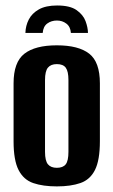

<svg xmlns="http://www.w3.org/2000/svg" viewBox="-20 -668 411 696"><path d="M187 -648.1Q234 -648.1 257.8 -631.2Q281.6 -614.3 290.1 -591.4Q298.6 -568.5 298.9 -548.7H237Q235.4 -571.2 220.6 -582.4Q205.9 -593.6 186.4 -593.6Q166.2 -593.6 151.5 -582.9Q136.7 -572.2 134.8 -548.7H72.1Q72.8 -574.6 84.3 -597.2Q95.9 -619.8 121 -634Q146.2 -648.1 187 -648.1ZM186 7.7Q135.9 7.7 100.7 -4.3Q65.5 -16.3 47.4 -51.6Q29.2 -86.9 29.2 -155.7V-365.9Q29.2 -442.7 68.3 -473.2Q107.5 -503.7 186 -503.7Q264.5 -503.7 303.3 -473.5Q342.1 -443.4 342.1 -365.9V-156.4Q342.1 -87.2 324.3 -51.9Q306.5 -16.6 271.6 -4.5Q236.8 7.7 186 7.7ZM186 -59.7Q208.3 -59.7 218.2 -72.3Q228.1 -84.8 228.1 -117.7V-377.9Q228.1 -409.2 218.5 -422.4Q209 -435.6 186 -435.6Q164.4 -435.6 153.8 -422.9Q143.2 -410.2 143.2 -377.9V-117.7Q143.2 -85.1 153.8 -72.4Q164.4 -59.7 186 -59.7Z"/></svg>

Font: Alumni Sans Thin
Style: Regular
Weight: 100
Designer: Robert E. Leuschke
Foundry: Robert E. Leuschke
Version: Version 1.018